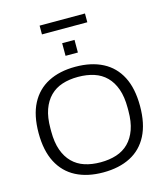

<svg xmlns="http://www.w3.org/2000/svg" viewBox="-144 -1125 1079 1247"><g transform="rotate(-15 395.5 -502.0)"><path d="M395 12Q289 12 212.5 -27.5Q136 -67 95 -146Q54 -225 54 -343Q54 -462 95 -540.5Q136 -619 212.5 -658.5Q289 -698 395 -698Q502 -698 578.5 -658.5Q655 -619 695.5 -540.5Q736 -462 736 -343Q736 -225 695.5 -146Q655 -67 578.5 -27.5Q502 12 395 12ZM395 -56Q454 -56 502 -71.5Q550 -87 584 -121Q618 -155 636.5 -207Q655 -259 655 -332V-353Q655 -427 636.5 -479Q618 -531 584 -565Q550 -599 502 -614.5Q454 -630 395 -630Q336 -630 288.5 -614.5Q241 -599 207 -565Q173 -531 154.5 -479Q136 -427 136 -353V-332Q136 -259 154.5 -207Q173 -155 207 -121Q241 -87 288.5 -71.5Q336 -56 395 -56ZM353 -783V-868H436V-783ZM241 -957V-1016H546V-957Z"/></g></svg>

Font: Archivo SemiBold Light
Style: Regular
Weight: 300
Version: Version 2.001